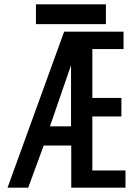

<svg xmlns="http://www.w3.org/2000/svg" viewBox="-20 -872 640 892"><path d="M147 -852H472V-760H147ZM278 -725H554V-644H409V-417H544V-331H409V-80H563V0H311V-196H183L111 0H15ZM310 -285V-569L212 -285Z"/></svg>

Font: JuliaMono BoldItalic
Style: Regular
Weight: 700
Italic angle: -9°
Monospace: yes
Designer: cormullion
Foundry: corm
Version: Version 0.049; ttfautohint (v1.8.4)